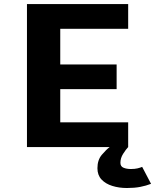

<svg xmlns="http://www.w3.org/2000/svg" viewBox="-20 -720 760 940"><path d="M607.5 -579H275V-404.5H551V-283.5H275V-121H607.5V0H112V-700H607.5ZM607.5 0Q596.5 11.5 583 32.8Q569.5 54 569.5 77Q569.5 95 584.8 101.2Q600 107.5 620.5 107.5Q640 107.5 653.5 104.2Q667 101 676 97L719.5 180Q695 189.5 666.5 195Q638 200.5 601.5 200.5Q562.5 200.5 529.8 190.2Q497 180 477 158.8Q457 137.5 457 103.5Q457 63 478.8 37.5Q500.5 12 517 0Z"/></svg>

Font: League Mono
Style: Bold
Weight: 700
Width: 6
Designer: Tyler Finck
Foundry: The League of Moveable Type / Tyler Finck
Version: Version 2.300;RELEASE